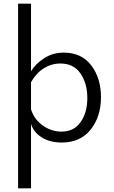

<svg xmlns="http://www.w3.org/2000/svg" viewBox="-20 -760 615 1040"><path d="M325 -475Q422 -475 474.5 -405.5Q527 -336 527 -234Q527 -129 471.5 -58.5Q416 12 314 12Q249 12 205 -16.5Q161 -45 148 -89V260H78V-740H148V-374Q172 -414 219 -444.5Q266 -475 325 -475ZM307 -416Q259 -416 217.5 -390Q176 -364 148 -315V-168Q165 -113 212 -80Q259 -47 313 -47Q380 -47 416.5 -98.5Q453 -150 453 -229Q453 -308 416 -362Q379 -416 307 -416Z"/></svg>

Font: Quattrocento Sans
Style: Regular
Weight: 400
Designer: Pablo Impallari
Foundry: Pablo Impallari, Igino Marini, Brenda Gallo
Version: Version 2.000